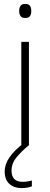

<svg xmlns="http://www.w3.org/2000/svg" viewBox="-20 -744 257 982"><path d="M108 -724Q127 -724 133.5 -714Q140 -704 140 -688Q140 -672 133.5 -662Q127 -652 108 -652Q92 -652 85 -662Q78 -672 78 -688Q78 -704 85 -714Q92 -724 108 -724ZM128 -530V0H89V-530ZM39 128Q39 186 95 186Q109 186 121.5 184Q134 182 143 179V209Q133 213 120 215.5Q107 218 90 218Q52 218 28 196.5Q4 175 4 133Q4 96 29 60Q54 24 102 -12L126 0Q92 28 65.5 59.5Q39 91 39 128Z"/></svg>

Font: Noto Sans Thai ExtraLight
Style: Regular
Weight: 200
Designer: Monotype Design Team
Foundry: Monotype Imaging Inc.
Version: Version 2.001; ttfautohint (v1.8.4.7-5d5b)